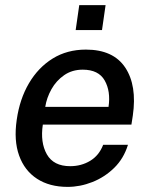

<svg xmlns="http://www.w3.org/2000/svg" viewBox="-20 -721 584 751"><path d="M244.5 10Q173.5 10 124.8 -21.8Q76 -53.5 54.8 -112.5Q33.5 -171.5 45.5 -253Q57 -333.5 93.2 -395.2Q129.5 -457 186 -492Q242.5 -527 316 -527Q423 -527 469.8 -456.8Q516.5 -386.5 499.5 -269L494 -233.5H147.5Q137 -164 163.2 -117.5Q189.5 -71 254.5 -71Q298 -71 332.8 -92Q367.5 -113 383.5 -154.5H480.5Q464 -101 426.8 -64.5Q389.5 -28 341.5 -9Q293.5 10 244.5 10ZM157 -303H404.5Q413.5 -364 389.5 -406.2Q365.5 -448.5 303.5 -448.5Q262 -448.5 231 -427Q200 -405.5 181.2 -372Q162.5 -338.5 157 -303ZM276 -603.5 290 -701H393L379 -603.5Z"/></svg>

Font: Public Sans Medium
Style: Italic
Weight: 500
Italic angle: -8°
Designer: The Public Sans project authors (U.S. Web Design System). Libre Franklin designed by Pablo Impallari and Rodrigo Fuenzal
Version: Version 1.007; ttfautohint (v1.8.1) -l 8 -r 50 -G 200 -x 14 